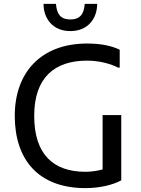

<svg xmlns="http://www.w3.org/2000/svg" viewBox="-20 -956 724 988"><path d="M342 -796C432 -796 480 -860 480 -936H416C412 -888 396 -856 342 -856C288 -856 272 -888 268 -936H204C204 -860 252 -796 342 -796ZM508 -364V-84C481 -77 451 -72 420 -72C256 -72 156 -160 156 -360C156 -556 260 -644 428 -644C496 -644 552 -626 588 -608H596V-700C556 -720 500 -732 428 -732C192 -732 56 -584 56 -360C56 -136 176 12 420 12C492 12 560 -4 604 -28V-364Z"/></svg>

Font: Kufam Arabic Latin Roman Normal
Style: Regular
Weight: 400
Designer: Wael Morcos & Artur Schmal
Version: Version 1.200;PS 001.200;hotconv 1.0.88;makeotf.lib2.5.64775